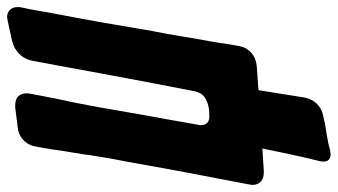

<svg xmlns="http://www.w3.org/2000/svg" viewBox="-261 -549 955 543"><g transform="rotate(-90 216.5 -277.5)"><path d="M6 -9H0Q-18 -9 -26.5 -18.5Q-35 -28 -35 -41Q-35 -44 -33 -54Q-27 -86 -18.5 -130Q-10 -174 -2 -216Q6 -258 12 -291.5Q18 -325 20 -336Q25 -365 30 -392Q35 -419 40 -444Q42 -458 44.5 -471.5Q47 -485 49 -499L51 -515Q53 -529 55.5 -542.5Q58 -556 60 -570Q63 -590 66 -610.5Q69 -631 73 -651Q76 -673 91 -688Q106 -703 129 -705L184 -712H190Q208 -712 216 -703Q224 -694 224 -680Q224 -673 223 -669Q221 -661 221 -659Q218 -644 215.5 -630Q213 -616 210 -602Q196 -538 184.5 -474Q173 -410 162 -345Q156 -313 149 -273.5Q142 -234 135 -194Q134 -191 134 -186Q134 -176 140 -169.5Q146 -163 159 -163H165Q187 -163 206 -172Q225 -181 230 -205Q243 -272 256 -339.5Q269 -407 280 -468Q291 -529 300.5 -579.5Q310 -630 316 -663Q320 -685 335.5 -700.5Q351 -716 373 -721L428 -733Q438 -735 440 -735Q452 -735 460 -727Q468 -719 468 -705Q468 -698 467 -694Q462 -673 458.5 -651.5Q455 -630 451 -609Q437 -537 424.5 -466Q412 -395 400 -323Q393 -288 387 -252Q381 -216 375 -181Q370 -157 366.5 -132Q363 -107 358 -81Q355 -59 339.5 -45Q324 -31 302 -29L233 -24L212 107Q208 127 194.5 141Q181 155 161 159Q156 160 151 161Q146 162 139 164Q120 167 101.5 170Q83 173 65 178Q55 180 52 180Q31 180 31 159Q31 156 33 146Q43 106 51.5 66.5Q60 27 68 -13Z"/></g></svg>

Font: Bangerz 2
Style: Regular
Weight: 400
Designer: vernon adams
Foundry: Vernon Adams
Version: Version 2.10;December 28, 2023;FontCreator 13.0.0.2683 64-bi